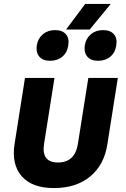

<svg xmlns="http://www.w3.org/2000/svg" viewBox="-20 -946 640 976"><path d="M254 10Q143 10 90.5 -50Q38 -110 54 -214L107 -550H257L204 -215Q189 -120 275 -120Q361 -120 376 -215L429 -550H579L526 -214Q510 -108 438.5 -49Q367 10 254 10ZM316 -796 413 -926H543L436 -796ZM479 -637Q442 -637 424 -658Q406 -679 411 -715Q417 -751 442 -772Q467 -793 504 -793Q541 -793 559 -772Q577 -751 571 -715Q566 -679 541 -658Q516 -637 479 -637ZM235 -637Q198 -637 180 -658Q162 -679 167 -715Q173 -751 198 -772Q223 -793 260 -793Q297 -793 315 -772Q333 -751 327 -715Q322 -679 297 -658Q272 -637 235 -637Z"/></svg>

Font: JetBrains Mono ExtraBold
Style: Italic
Weight: 800
Italic angle: -9°
Monospace: yes
Designer: Philipp Nurullin, Konstantin Bulenkov
Foundry: JetBrains
Version: Version 2.305; ttfautohint (v1.8.4.7-5d5b)